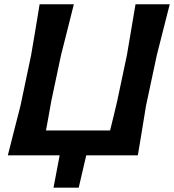

<svg xmlns="http://www.w3.org/2000/svg" viewBox="-20 -733 821 906"><path d="M17 0Q32 -59 45.5 -112.5Q59 -166 76.5 -233.5L127 -473.5Q139 -543.5 148.2 -599Q157.5 -654.5 167 -713H328.5Q313.5 -654 299.8 -598.8Q286 -543.5 268 -473L222 -256Q215 -217 209 -183.2Q203 -149.5 197 -117.5H499.5Q507.5 -149.5 515.8 -183.5Q524 -217.5 533 -256L579 -473.5Q591 -543.5 600.2 -599Q609.5 -654.5 619.5 -713H781Q766 -654.5 752 -599Q738 -543.5 720 -473L669 -234Q658 -165.5 649 -111.5Q640 -57.5 630.5 0H387Q378 38 369.2 76.2Q360.5 114.5 351.5 152.5H232.5Q239.5 115 247 76.5Q254.5 38 261.5 0Z"/></svg>

Font: Commissioner Loud SemiBold
Style: Italic
Weight: 600
Italic angle: -12°
Designer: Kostas Bartsokas
Foundry: Kostas Bartsokas
Version: Version 1.000; ttfautohint (v1.8.3)